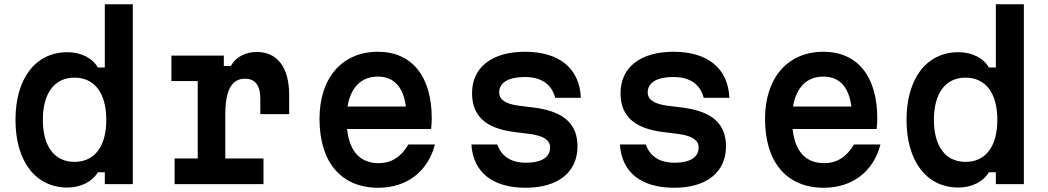

<svg xmlns="http://www.w3.org/2000/svg" viewBox="-20 -868 4940 905"><path d="M298 16C360 16 416 -12 441 -56H474V0H606V-848H474V-550H441C416 -595 360 -622 298 -622C148 -622 53 -499 53 -303C53 -107 148 16 298 16ZM182 -303C182 -429 237 -502 331 -502C426 -502 481 -429 481 -303C481 -178 426 -105 331 -105C237 -105 182 -178 182 -303Z M788 -606V-486H912V-121H803V0H1222V-121H1042V-329C1042 -442 1072 -497 1134 -497C1183 -497 1207 -466 1207 -403V-330H1343V-421C1343 -550 1287 -623 1191 -623C1136 -623 1091 -599 1068 -557H1035V-606Z M1486 -308C1486 -102 1589 17 1763 17C1897 17 1997 -59 2030 -187H1905C1872 -130 1826 -99 1765 -99C1677 -99 1627 -155 1616 -260H2012C2014 -276 2015 -293 2015 -311C2015 -509 1921 -624 1761 -624C1593 -624 1486 -501 1486 -308ZM1618 -366C1633 -456 1683 -507 1761 -507C1836 -507 1881 -459 1893 -366Z M2324 -187H2202C2210 -56 2302 17 2458 17C2610 17 2702 -56 2702 -178C2702 -283 2639 -341 2504 -360L2424 -370C2363 -378 2333 -399 2333 -432C2333 -479 2376 -505 2454 -505C2532 -505 2580 -471 2597 -407H2718C2712 -545 2617 -624 2455 -624C2298 -624 2205 -550 2205 -429C2205 -323 2267 -264 2402 -246L2482 -236C2543 -227 2573 -207 2573 -173C2573 -127 2533 -101 2459 -101C2388 -101 2343 -132 2324 -187Z M3024 -187H2902C2910 -56 3002 17 3158 17C3310 17 3402 -56 3402 -178C3402 -283 3339 -341 3204 -360L3124 -370C3063 -378 3033 -399 3033 -432C3033 -479 3076 -505 3154 -505C3232 -505 3280 -471 3297 -407H3418C3412 -545 3317 -624 3155 -624C2998 -624 2905 -550 2905 -429C2905 -323 2967 -264 3102 -246L3182 -236C3243 -227 3273 -207 3273 -173C3273 -127 3233 -101 3159 -101C3088 -101 3043 -132 3024 -187Z M3586 -308C3586 -102 3689 17 3863 17C3997 17 4097 -59 4130 -187H4005C3972 -130 3926 -99 3865 -99C3777 -99 3727 -155 3716 -260H4112C4114 -276 4115 -293 4115 -311C4115 -509 4021 -624 3861 -624C3693 -624 3586 -501 3586 -308ZM3718 -366C3733 -456 3783 -507 3861 -507C3936 -507 3981 -459 3993 -366Z M4498 16C4560 16 4616 -12 4641 -56H4674V0H4806V-848H4674V-550H4641C4616 -595 4560 -622 4498 -622C4348 -622 4253 -499 4253 -303C4253 -107 4348 16 4498 16ZM4382 -303C4382 -429 4437 -502 4531 -502C4626 -502 4681 -429 4681 -303C4681 -178 4626 -105 4531 -105C4437 -105 4382 -178 4382 -303Z"/></svg>

Font: Martian Mono Std Md
Style: Regular
Weight: 500
Monospace: yes
Designer: Roman Shamin
Foundry: Evil Martians
Version: Version 1.000